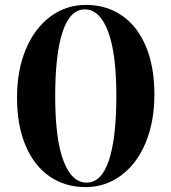

<svg xmlns="http://www.w3.org/2000/svg" viewBox="-20 -742 693 776"><path d="M604 -359.9Q604 -250 568.6 -165Q533.2 -80.1 469.5 -33Q405.8 14.2 326.2 14.2Q243.2 14.2 180.7 -28.8Q118.2 -71.8 83.5 -153.3Q48.8 -234.9 48.8 -348.1Q48.8 -458 84.5 -543Q120.1 -627.9 183.6 -675Q247.1 -722.2 327.1 -722.2Q410.2 -722.2 472.7 -679.2Q535.2 -636.2 569.6 -554.7Q604 -473.1 604 -359.9ZM203.1 -352.1Q203.1 -180.2 236.6 -92Q270 -3.9 330.1 -3.9Q390.1 -3.9 420.2 -94Q450.2 -184.1 450.2 -356Q450.2 -526.9 416.5 -615.5Q382.8 -704.1 323.2 -704.1Q263.2 -704.1 233.2 -614Q203.1 -523.9 203.1 -352.1Z"/></svg>

Font: Neothic
Style: Regular
Weight: 400
Designer: Vasily Draigo aka Daymarius
Foundry: Vasily Draigo aka Daymarius
Version: Version 1.00 May 8, 2019, initial release